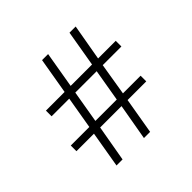

<svg xmlns="http://www.w3.org/2000/svg" viewBox="-171 -876 1054 1054"><g transform="rotate(-45 356.5 -349.0)"><path d="M416 -211H250L213 0H166L202 -211H66V-255H210L242 -443H105V-487H250L286 -698H333L297 -487H463L499 -698H547L510 -487H647V-443H502L471 -255H608V-211H463L427 0H379ZM423 -255 455 -443H289L257 -255Z"/></g></svg>

Font: IBM Plex Sans Arabic Light
Style: Regular
Weight: 300
Designer: Mike Abbink, Paul van der Laan, Pieter van Rosmalen, Wael Morcos, Khajak Apelian
Foundry: Bold Monday
Version: Version 1.2